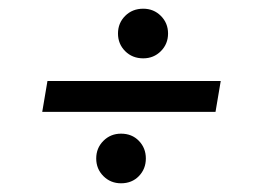

<svg xmlns="http://www.w3.org/2000/svg" viewBox="-20 -512 590 441"><path d="M309 -378Q284 -378 267.5 -394.5Q251 -411 251 -435Q251 -459 267.5 -475.5Q284 -492 309 -492Q333 -492 349.5 -475.5Q366 -459 366 -435Q366 -411 349.5 -394.5Q333 -378 309 -378ZM77 -255 89 -326H487L475 -255ZM258 -91Q234 -91 217.5 -107.5Q201 -124 201 -148Q201 -172 217.5 -188.5Q234 -205 258 -205Q283 -205 299 -188.5Q315 -172 315 -148Q315 -124 299 -107.5Q283 -91 258 -91Z"/></svg>

Font: DM Sans Italic
Style: Regular
Weight: 400
Italic angle: -10°
Designer: Colophon Foundry, Jonny Pinhorn
Foundry: Colophon Foundry
Version: Version 4.004; ttfautohint (v1.8.4.7-5d5b)